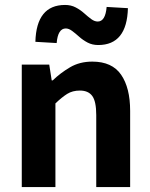

<svg xmlns="http://www.w3.org/2000/svg" viewBox="-20 -756 608 776"><path d="M68 0V-495H179L189 -431H193Q224 -461 263 -484Q302 -507 353 -507Q433 -507 469.5 -454Q506 -401 506 -308V0H369V-291Q369 -346 353 -368Q337 -390 303 -390Q273 -390 251.5 -376.5Q230 -363 204 -338V0ZM377 -574Q353 -574 334 -584Q315 -594 300 -607.5Q285 -621 271.5 -631Q258 -641 246 -641Q214 -641 209 -582L123 -587Q127 -736 243 -736Q267 -736 286 -726Q305 -716 320 -702.5Q335 -689 348.5 -679Q362 -669 375 -669Q406 -669 411 -728L497 -723Q493 -574 377 -574Z"/></svg>

Font: Assistant
Style: Bold
Weight: 700
Designer: Hebrew By Ben Nathan, Latin by Paul Hunt
Version: Version 3.000